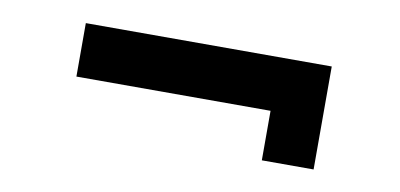

<svg xmlns="http://www.w3.org/2000/svg" viewBox="-34 -408 700 336"><g transform="rotate(10 315.5 -239.5)"><path d="M442 -148V-236H97V-331H534V-148Z"/></g></svg>

Font: Maven Pro
Style: Bold
Weight: 700
Designer: Joe Prince
Foundry: Joe Prince
Version: Version 2.103